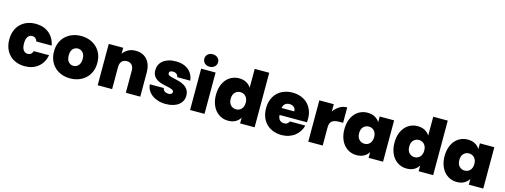

<svg xmlns="http://www.w3.org/2000/svg" viewBox="-14 -1647 6617 2517"><g transform="rotate(15 3294.0 -388.0)"><path d="M24 -281Q24 -348 45 -401Q66 -454 103.5 -491Q141 -528 193 -548Q245 -568 308 -568Q415 -568 488 -510Q561 -452 582 -346H374Q366 -372 349 -386.5Q332 -401 304 -401Q268 -401 246 -371Q224 -341 224 -281Q224 -220 246 -190Q268 -160 304 -160Q357 -160 374 -215H582Q561 -110 488 -51.5Q415 7 308 7Q245 7 193 -13Q141 -33 103.5 -70Q66 -107 45 -160.5Q24 -214 24 -281Z M1219 -281Q1219 -214 1196.5 -160.5Q1174 -107 1134 -70Q1094 -33 1040.5 -13Q987 7 924 7Q861 7 807.5 -13Q754 -33 715 -70Q676 -107 653.5 -160.5Q631 -214 631 -281Q631 -348 653.5 -401Q676 -454 715.5 -491Q755 -528 808.5 -548Q862 -568 925 -568Q988 -568 1041.5 -548Q1095 -528 1134.5 -491Q1174 -454 1196.5 -401Q1219 -348 1219 -281ZM831 -281Q831 -220 858.5 -191.5Q886 -163 924 -163Q943 -163 960 -170Q977 -177 990.5 -191.5Q1004 -206 1012 -228.5Q1020 -251 1020 -281Q1020 -341 991.5 -369.5Q963 -398 925 -398Q887 -398 859 -369.5Q831 -341 831 -281Z M1681 -301Q1681 -350 1656 -377Q1631 -404 1589 -404Q1545 -404 1520 -377Q1495 -350 1495 -301V0H1299V-561H1495V-481Q1520 -517 1563 -541.5Q1606 -566 1666 -566Q1715 -566 1754 -549.5Q1793 -533 1820.5 -502Q1848 -471 1862.5 -426.5Q1877 -382 1877 -327V0H1681Z M2457 -165Q2457 -128 2441 -96.5Q2425 -65 2395 -42Q2365 -19 2321.5 -6Q2278 7 2224 7Q2165 7 2117 -8Q2069 -23 2034.5 -49Q2000 -75 1979.5 -111Q1959 -147 1956 -189H2146Q2150 -161 2171 -146.5Q2192 -132 2223 -132Q2248 -132 2261.5 -142.5Q2275 -153 2275 -168Q2275 -188 2253 -198.5Q2231 -209 2198 -216Q2165 -223 2126 -232Q2087 -241 2054 -258.5Q2021 -276 1999 -306.5Q1977 -337 1977 -389Q1977 -426 1992 -458.5Q2007 -491 2036.5 -515.5Q2066 -540 2109.5 -554Q2153 -568 2210 -568Q2267 -568 2311 -553Q2355 -538 2385.5 -511.5Q2416 -485 2433.5 -449.5Q2451 -414 2456 -372H2279Q2274 -398 2256 -413Q2238 -428 2206 -428Q2157 -428 2157 -394Q2157 -374 2179 -364Q2201 -354 2234.5 -346.5Q2268 -339 2306.5 -329.5Q2345 -320 2378.5 -301Q2412 -282 2434.5 -250Q2457 -218 2457 -165Z M2553 -561H2749V0H2553ZM2651 -614Q2610 -614 2584.5 -638.5Q2559 -663 2559 -699Q2559 -735 2584.5 -759Q2610 -783 2651 -783Q2693 -783 2719.5 -759Q2746 -735 2746 -699Q2746 -663 2719.5 -638.5Q2693 -614 2651 -614Z M2829 -281Q2829 -348 2847.5 -401.5Q2866 -455 2898.5 -492Q2931 -529 2975 -548.5Q3019 -568 3069 -568Q3125 -568 3167 -545Q3209 -522 3232 -484V-740H3429V0H3232V-78Q3210 -40 3169 -16.5Q3128 7 3068 7Q3018 7 2974.5 -13Q2931 -33 2898.5 -70Q2866 -107 2847.5 -160.5Q2829 -214 2829 -281ZM3233 -281Q3233 -309 3225 -330.5Q3217 -352 3203 -367Q3189 -382 3170.5 -389.5Q3152 -397 3131 -397Q3089 -397 3059 -367.5Q3029 -338 3029 -281Q3029 -224 3059 -194Q3089 -164 3131 -164Q3152 -164 3170.5 -171.5Q3189 -179 3203 -194Q3217 -209 3225 -230.5Q3233 -252 3233 -281Z M3793 -413Q3758 -413 3734.5 -393.5Q3711 -374 3704 -336H3877Q3877 -374 3852 -393.5Q3827 -413 3793 -413ZM4065 -194Q4055 -151 4031 -114Q4007 -77 3972 -50Q3937 -23 3891.5 -8Q3846 7 3794 7Q3732 7 3679.5 -13Q3627 -33 3589 -70Q3551 -107 3530 -160.5Q3509 -214 3509 -281Q3509 -348 3530 -401Q3551 -454 3588.5 -491Q3626 -528 3678.5 -548Q3731 -568 3794 -568Q3856 -568 3908 -548.5Q3960 -529 3997.5 -492.5Q4035 -456 4056 -404Q4077 -352 4077 -287Q4077 -263 4074 -241H3703Q3706 -192 3729.5 -171Q3753 -150 3786 -150Q3815 -150 3831.5 -163.5Q3848 -177 3856 -194Z M4353 0H4157V-561H4353V-462Q4385 -508 4431 -537Q4477 -566 4534 -566V-357H4479Q4418 -357 4385.5 -333Q4353 -309 4353 -245Z M4572 -281Q4572 -348 4590.5 -401.5Q4609 -455 4641.5 -492Q4674 -529 4717.5 -548.5Q4761 -568 4811 -568Q4871 -568 4912.5 -544.5Q4954 -521 4976 -483V-561H5172V0H4976V-78Q4954 -40 4912.5 -16.5Q4871 7 4811 7Q4761 7 4717.5 -13Q4674 -33 4641.5 -70Q4609 -107 4590.5 -160.5Q4572 -214 4572 -281ZM4976 -281Q4976 -309 4968 -330.5Q4960 -352 4946 -367Q4932 -382 4913.5 -389.5Q4895 -397 4874 -397Q4832 -397 4802 -367.5Q4772 -338 4772 -281Q4772 -224 4802 -194Q4832 -164 4874 -164Q4895 -164 4913.5 -171.5Q4932 -179 4946 -194Q4960 -209 4968 -230.5Q4976 -252 4976 -281Z M5252 -281Q5252 -348 5270.5 -401.5Q5289 -455 5321.5 -492Q5354 -529 5398 -548.5Q5442 -568 5492 -568Q5548 -568 5590 -545Q5632 -522 5655 -484V-740H5852V0H5655V-78Q5633 -40 5592 -16.5Q5551 7 5491 7Q5441 7 5397.5 -13Q5354 -33 5321.5 -70Q5289 -107 5270.5 -160.5Q5252 -214 5252 -281ZM5656 -281Q5656 -309 5648 -330.5Q5640 -352 5626 -367Q5612 -382 5593.5 -389.5Q5575 -397 5554 -397Q5512 -397 5482 -367.5Q5452 -338 5452 -281Q5452 -224 5482 -194Q5512 -164 5554 -164Q5575 -164 5593.5 -171.5Q5612 -179 5626 -194Q5640 -209 5648 -230.5Q5656 -252 5656 -281Z M5932 -281Q5932 -348 5950.5 -401.5Q5969 -455 6001.5 -492Q6034 -529 6077.5 -548.5Q6121 -568 6171 -568Q6231 -568 6272.5 -544.5Q6314 -521 6336 -483V-561H6532V0H6336V-78Q6314 -40 6272.5 -16.5Q6231 7 6171 7Q6121 7 6077.5 -13Q6034 -33 6001.5 -70Q5969 -107 5950.5 -160.5Q5932 -214 5932 -281ZM6336 -281Q6336 -309 6328 -330.5Q6320 -352 6306 -367Q6292 -382 6273.5 -389.5Q6255 -397 6234 -397Q6192 -397 6162 -367.5Q6132 -338 6132 -281Q6132 -224 6162 -194Q6192 -164 6234 -164Q6255 -164 6273.5 -171.5Q6292 -179 6306 -194Q6320 -209 6328 -230.5Q6336 -252 6336 -281Z"/></g></svg>

Font: SVN-Poppins ExtraBold
Style: Regular
Weight: 800
Designer: Ninad Kale (Devanagari), Jonny Pinhorn (Latin)
Foundry: Indian Type Foundry
Version: Version 3.002 2017; ttfautohint (v1.8.3)